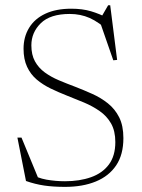

<svg xmlns="http://www.w3.org/2000/svg" viewBox="-20 -720 556 750"><path d="M399.5 -650 377 -655.5 402.5 -699.5H410.5L437.5 -486L422.5 -484.5L368.5 -640L411.5 -593Q366 -634 330.2 -649.8Q294.5 -665.5 252.5 -665.5Q176 -665.5 139.2 -629.2Q102.5 -593 102.5 -543Q102.5 -506 116.5 -480.5Q130.5 -455 154.8 -437.2Q179 -419.5 209.8 -406.5Q240.5 -393.5 274 -381Q307.5 -368 340.5 -353.2Q373.5 -338.5 401.2 -316.5Q429 -294.5 445.5 -261.8Q462 -229 462 -180.5Q462 -116 433.8 -74Q405.5 -32 354.2 -11Q303 10 234 10Q188.5 10 152.8 4.8Q117 -0.5 81.5 -13L48 -182.5H64L136 -8L92 -44.5Q126 -24.5 161.8 -18.2Q197.5 -12 234 -12Q291 -12 335.5 -27.8Q380 -43.5 405.2 -77.2Q430.5 -111 430.5 -165Q430.5 -208.5 413.8 -237.8Q397 -267 369.2 -286.2Q341.5 -305.5 308.2 -319.5Q275 -333.5 241.5 -346.5Q208.5 -359.5 178 -374.2Q147.5 -389 123.5 -409.2Q99.5 -429.5 85.8 -459Q72 -488.5 72 -529.5Q72 -576 93.8 -611.5Q115.5 -647 157.2 -666.5Q199 -686 258.5 -686Q302 -686 335.5 -676Q369 -666 399.5 -650Z"/></svg>

Font: Newsreader 16pt 16pt ExtraLight
Style: Regular
Weight: 250
Version: Version 1.003